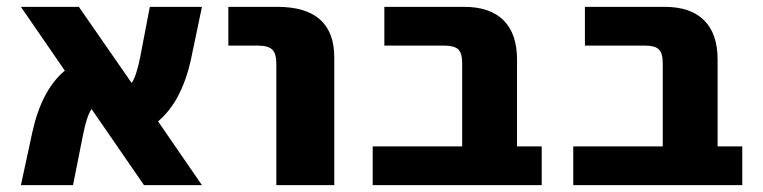

<svg xmlns="http://www.w3.org/2000/svg" viewBox="-20 -540 2226 560"><path d="M569 0H400L247 -222Q233 -202 222 -146L193 0H41L74 -153Q101 -277 169 -334L41 -520H210L364 -298Q378 -318 389 -374L417 -520H569L537 -367Q510 -244 441 -186Z M646 -407V-520H789Q955 -520 955 -372V0H786V-354Q786 -384 774 -395.5Q762 -407 732 -407Z M1328 -356Q1328 -385 1316.5 -396Q1305 -407 1276 -407H1101V-520H1334Q1409 -520 1448.5 -481Q1488 -442 1488 -366V-113H1560V0H1067V-113H1328Z M1913 -356Q1913 -385 1901.5 -396Q1890 -407 1861 -407H1686V-520H1919Q1994 -520 2033.5 -481Q2073 -442 2073 -366V-113H2145V0H1652V-113H1913Z"/></svg>

Font: Mplus 1p ExtraBold
Style: Regular
Weight: 800
Version: Version 1.061